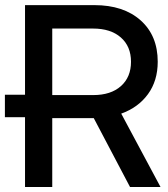

<svg xmlns="http://www.w3.org/2000/svg" viewBox="-23 -748 671 768"><path d="M77.1 0V-279.3H-3.4V-369.1H77.1V-727.5H354.5Q471.2 -727.5 539.6 -666.5Q607.9 -605.5 607.9 -501Q607.9 -424.8 568.8 -371.3Q529.8 -317.9 461.9 -293.5L619.1 0H497.1L352.1 -275.4Q349.6 -275.4 346.7 -275.4H186V0ZM186 -367.7H350.1Q420.4 -367.7 460.7 -403.6Q501 -439.5 501 -501Q501 -562.5 460.4 -598.1Q419.9 -633.8 349.1 -633.8H186Z"/></svg>

Font: Inter Display Medium
Style: Regular
Weight: 500
Designer: Rasmus Andersson
Foundry: rsms
Version: Version 4.001;git-9221beed3